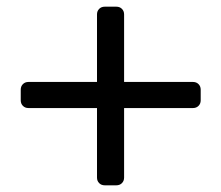

<svg xmlns="http://www.w3.org/2000/svg" viewBox="-20 -587 662 574"><path d="M293 -33Q283 -33 276.5 -39.5Q270 -46 270 -56V-264H65Q55 -264 48.5 -270.5Q42 -277 42 -287V-319Q42 -329 48.5 -335.5Q55 -342 65 -342H270V-544Q270 -554 276.5 -560.5Q283 -567 293 -567H328Q338 -567 344.5 -560.5Q351 -554 351 -544V-342H557Q567 -342 573.5 -335.5Q580 -329 580 -319V-287Q580 -277 573.5 -270.5Q567 -264 557 -264H351V-56Q351 -46 344.5 -39.5Q338 -33 328 -33Z"/></svg>

Font: RubikRegular
Style: Regular
Weight: 400
Designer: Hubert and Fischer
Foundry: Hubert and Fischer
Version: Version 2.300;gftools[0.9.30]